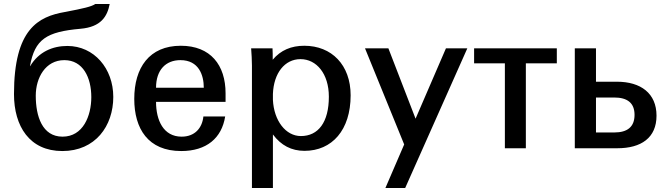

<svg xmlns="http://www.w3.org/2000/svg" viewBox="-20 -742 3361 961"><path d="M159 -263C159 -352 207 -441 302 -441C396 -441 437 -353 437 -256C437 -162 396 -58 293 -58C191 -58 159 -161 159 -263ZM50 -271C50 -110 128 14 292 14C457 14 547 -111 547 -257C547 -399 451 -512 317 -512C244 -512 174 -483 131 -411H130C154 -546 213 -583 383 -598C486 -607 517 -660 529 -722H457C438 -709 400 -700 305 -682C172 -659 50 -597 50 -271Z M652 -247C652 -98 721 14 887 14C1014 14 1090 -51 1107 -159H998C992 -101 955 -58 889 -58C798 -58 761 -140 761 -232H1109V-275C1109 -416 1034 -513 885 -513C727 -513 652 -403 652 -247ZM761 -303C761 -391 809 -441 883 -441C975 -441 1000 -366 1000 -303Z M1346 -272C1350 -376 1405 -446 1484 -446C1564 -446 1626 -373 1626 -258C1626 -130 1573 -61 1486 -61C1410 -61 1351 -138 1346 -242ZM1346 -69C1387 -14 1439 13 1504 13C1642 13 1735 -91 1735 -265C1735 -417 1640 -513 1503 -513C1438 -513 1385 -491 1345 -443C1345 -463 1345 -488 1344 -500H1237C1239 -470 1241 -444 1241 -414V199H1346Z M1924 -500H1807L2003 -19L1909 199H2008L2319 -500H2212L2060 -148Z M2507 0H2612V-425H2767V-500H2353V-425H2507Z M3054 -254C3121 -254 3156 -226 3156 -167C3156 -106 3119 -79 3055 -79H2963V-254ZM3070 0C3189 0 3266 -52 3266 -163C3266 -275 3187 -333 3068 -333H2963V-500H2857V0Z"/></svg>

Font: Perun Medium
Style: Regular
Weight: 500
Foundry: Copyright (c) Stefan Peev, Context Ltd, 2016
Version: Version 1.089